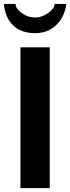

<svg xmlns="http://www.w3.org/2000/svg" viewBox="-35 -965 360 985"><path d="M245.1 -944.8H305.2Q297.4 -879.9 254.4 -837.4Q211.4 -794.9 145 -794.9Q73.2 -794.9 32 -835.2Q-9.3 -875.5 -15.1 -944.8H44.9Q44.9 -921.4 76.4 -898.2Q107.9 -875 144 -875Q180.2 -875 212.6 -898.4Q245.1 -921.9 245.1 -944.8ZM220.2 0H69.8V-722.2H220.2Z"/></svg>

Font: Perun
Style: Bold
Weight: 700
Foundry: Copyright (c) Stefan Peev, Context Ltd, 2016
Version: Version 1.0000